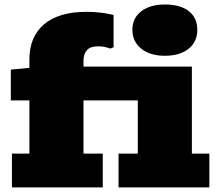

<svg xmlns="http://www.w3.org/2000/svg" viewBox="-20 -812 943 832"><path d="M694.3 -570.3Q630.4 -570.3 592 -601.1Q553.7 -631.8 553.7 -682.6Q553.7 -733.4 591.8 -762.9Q629.9 -792.5 694.8 -792.5Q761.2 -792.5 798.1 -763.7Q835 -734.9 835 -682.6Q835 -630.9 797.1 -600.6Q759.3 -570.3 694.3 -570.3ZM31.7 0V-146.5H107.4V-377H26.9V-510.3L107.4 -518.1V-554.2Q107.4 -652.8 171.1 -706.8Q234.9 -760.7 354 -760.7Q387.7 -760.7 416 -757.3Q444.3 -753.9 472.2 -747.1V-607.4L459 -601.6Q448.2 -605 435.8 -608.2Q423.3 -611.3 404.8 -611.3Q372.1 -611.3 356.9 -595Q341.8 -578.6 341.8 -549.3V-523.4H811.5V-146.5H887.2V0H493.7V-146.5H577.1V-377H341.8V-146.5H425.3V0Z"/></svg>

Font: Bevan
Style: Regular
Weight: 400
Designer: Vernon Adams
Foundry: Vernon Adams
Version: Version 2.100; ttfautohint (v1.8.3)